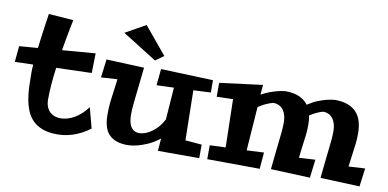

<svg xmlns="http://www.w3.org/2000/svg" viewBox="-76 -972 2440 1208"><g transform="rotate(10 1144.0 -368.5)"><path d="M244.1 -188Q244.1 -161.6 251.7 -142.1Q259.3 -122.6 272.5 -109.6Q285.6 -96.7 303.5 -90.3Q321.3 -84 341.8 -84Q362.3 -84 384.8 -90.3Q407.2 -96.7 429.2 -109.4Q451.2 -122.1 472.2 -141.1Q493.2 -160.2 511.2 -185.1Q516.1 -167.5 521.5 -146.5Q526.4 -128.4 532.5 -104.7Q538.6 -81.1 545.9 -54.2Q516.6 -32.2 488.3 -18.1Q460 -3.9 433.3 4.4Q406.7 12.7 382.3 15.9Q357.9 19 336.9 19Q282.2 19 244.4 4.6Q206.5 -9.8 181.4 -34.9Q156.2 -60.1 142.3 -94Q128.4 -127.9 121.6 -167.2Q114.7 -206.5 113.3 -249.3Q111.8 -292 111.8 -334Q111.8 -344.7 112.3 -358.4Q112.8 -372.1 113.8 -387.2L-2.9 -383.8L6.8 -485.8L125 -495.1Q129.9 -536.6 135.5 -576.2Q141.1 -615.7 145.5 -647.5Q150.9 -684.6 155.8 -717.8L314 -706.1Q308.1 -679.7 302.2 -648.4Q296.9 -621.6 290.3 -585.7Q283.7 -549.8 276.9 -507.8L488.8 -524.9L485.8 -398.9L259.8 -392.1Q252.4 -337.4 248.3 -285.4Q244.1 -233.4 244.1 -188Z M1245.1 11.2H981L987.3 -68.8Q950.2 -39.6 914.8 -23.9Q879.4 -8.3 851.6 -1Q818.8 7.8 789.1 8.8Q742.7 8.8 711.9 -3.2Q681.2 -15.1 662.8 -36.9Q644.5 -58.6 636.7 -89.1Q628.9 -119.6 628.9 -157.2Q628.9 -177.2 629.4 -192.4Q629.9 -207.5 631.1 -221.4Q632.3 -235.4 634 -250Q635.7 -264.6 638.4 -283.7Q641.1 -302.7 644.3 -327.9Q647.5 -353 651.9 -388.2L547.9 -381.8L563 -499L804.2 -488.8Q798.3 -434.6 793.9 -394.8Q789.6 -355 786.4 -325.7Q783.2 -296.4 781 -275.9Q778.8 -255.4 777.3 -239.5Q775.9 -223.6 775.4 -211.2Q774.9 -198.7 774.9 -185.1Q774.9 -163.1 778.3 -143.6Q781.7 -124 790.3 -109.4Q798.8 -94.7 812.7 -86.4Q826.7 -78.1 847.2 -78.1Q872.6 -79.6 898.9 -92.3Q921.4 -103 947 -126Q972.7 -148.9 996.1 -191.9L1011.2 -397.9L900.9 -394L911.1 -499L1245.1 -486.8V-408.2L1134.3 -402.8L1140.1 -84L1245.1 -75.2ZM917 -583.5 864.3 -545.4 644 -683.6 773.9 -756.3Z M1966.3 -106 1952.1 11.2 1701.2 1Q1707 -56.2 1711.4 -97.2Q1715.8 -138.2 1719 -167.2Q1722.2 -196.3 1724.4 -216.1Q1726.6 -235.8 1727.8 -250.7Q1729 -265.6 1729.5 -277.8Q1730 -290 1730 -304.2Q1730 -326.2 1724.9 -345.5Q1719.7 -364.7 1709.5 -379.4Q1699.2 -394 1683.8 -402.6Q1668.5 -411.1 1647.9 -412.1Q1635.7 -410.6 1620.6 -405.3Q1607.9 -400.9 1590.1 -392.3Q1572.3 -383.8 1550.3 -368.2L1530.3 -88.9L1640.1 -94.2L1631.3 11.2L1295.9 8.8V-80.1L1397 -84L1390.1 -391.1L1286.1 -388.2V-477.1L1560.1 -512.2L1555.2 -449.2Q1585.4 -466.3 1612.5 -475.6Q1639.6 -484.9 1660.6 -490.2Q1685.1 -495.6 1706.1 -498Q1759.8 -498 1795.4 -481.9Q1831.1 -465.8 1852.1 -437Q1884.8 -459 1915.5 -471.2Q1946.3 -483.4 1970.2 -489.3Q1998 -496.1 2022.9 -498Q2071.8 -498 2106 -484.9Q2140.1 -471.7 2161.4 -448Q2182.6 -424.3 2192.4 -390.9Q2202.1 -357.4 2202.1 -316.9Q2202.1 -300.3 2201.7 -287.4Q2201.2 -274.4 2200 -262Q2198.7 -249.5 2197 -235.8Q2195.3 -222.2 2192.9 -203.6Q2190.4 -185.1 2187 -160.2Q2183.6 -135.3 2179.2 -100.1L2284.2 -106L2269 11.2L2018.1 1Q2023.9 -56.2 2028.3 -97.2Q2032.7 -138.2 2035.9 -167.2Q2039.1 -196.3 2041.3 -216.1Q2043.5 -235.8 2044.7 -250.7Q2045.9 -265.6 2046.4 -277.8Q2046.9 -290 2046.9 -304.2Q2046.9 -326.2 2041.7 -345.5Q2036.6 -364.7 2026.6 -379.4Q2016.6 -394 2001.2 -402.6Q1985.8 -411.1 1965.3 -412.1Q1955.1 -410.6 1941.9 -405.8Q1930.7 -401.9 1914.8 -394Q1898.9 -386.2 1878.9 -373Q1884.3 -346.2 1884.3 -317.9Q1884.3 -300.8 1883.8 -287.6Q1883.3 -274.4 1882.1 -262Q1880.9 -249.5 1879.2 -236.1Q1877.4 -222.7 1875 -204.1Q1872.6 -185.5 1869.4 -160.4Q1866.2 -135.3 1862.3 -100.1Z"/></g></svg>

Font: Peralta
Style: Regular
Weight: 400
Designer: Astigmatic (AOETI)
Foundry: Astigmatic (AOETI)
Version: Version 1.000